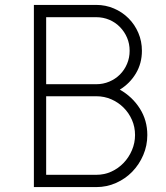

<svg xmlns="http://www.w3.org/2000/svg" viewBox="-20 -776 678 782"><path d="M372 -756Q410 -756 444 -741.5Q478 -727 503.5 -701.5Q529 -676 543.5 -642Q558 -608 558 -569Q558 -518 533.5 -477Q509 -436 468 -411Q519 -382 549.5 -334Q580 -286 580 -226Q580 -183 563.5 -144.5Q547 -106 519 -77Q491 -48 453 -31Q415 -14 372 -14H118V-756ZM168 -384V-64H372Q405 -64 433.5 -77Q462 -90 483.5 -112.5Q505 -135 517.5 -164.5Q530 -194 530 -226Q530 -259 517.5 -287.5Q505 -316 483.5 -337.5Q462 -359 433.5 -371.5Q405 -384 372 -384ZM168 -433H372Q400 -433 425 -443.5Q450 -454 468.5 -472.5Q487 -491 497.5 -516Q508 -541 508 -569Q508 -598 497.5 -622.5Q487 -647 468.5 -666Q450 -685 425 -695.5Q400 -706 372 -706H168Z"/></svg>

Font: Leon Sans
Style: Light
Weight: 300
Designer: Jongmin Kim
Version: Version 1.2